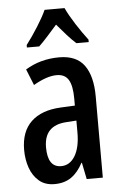

<svg xmlns="http://www.w3.org/2000/svg" viewBox="-55 -805 539 854"><g transform="rotate(-5 215.0 -378.0)"><path d="M223 -550Q300 -550 335 -501.5Q370 -453 370 -362V0H298L283 -74H281Q259 -32 228.5 -11Q198 10 154 10Q112 10 85 -13Q58 -36 45 -73Q32 -110 32 -153Q32 -235 78.5 -279Q125 -323 211 -327L274 -330V-361Q274 -418 258 -445Q242 -472 205 -472Q161 -472 101 -437L72 -509Q139 -550 223 -550ZM230 -260Q130 -254 130 -156Q130 -67 190 -67Q229 -67 252 -105Q275 -143 275 -209V-263ZM266 -766Q282 -732 308 -691.5Q334 -651 360 -617V-606H305Q285 -624 264.5 -647Q244 -670 222 -696Q199 -670 177.5 -646Q156 -622 139 -606H84V-617Q110 -651 136.5 -693Q163 -735 177 -766Z"/></g></svg>

Font: Noto Sans Georgian ExtraCondensed Medium
Style: Regular
Weight: 500
Width: 2
Designer: Monotype Design Team, Akaki Razmadze
Foundry: Google LLC
Version: Version 2.005; ttfautohint (v1.8.4.7-5d5b)